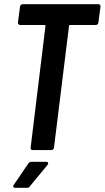

<svg xmlns="http://www.w3.org/2000/svg" viewBox="-20 -720 502 921"><path d="M452 -700H89C82 -700 77 -695 76 -688L66 -612C66 -605 70 -600 77 -600H194C197 -600 199 -598 198 -595L127 -12C126 -5 130 0 137 0H226C233 0 238 -5 239 -12L311 -595C311 -598 313 -600 316 -600H439C446 -600 452 -605 452 -612L462 -688C463 -695 458 -700 452 -700ZM53 181H109C115 181 119 180 123 174L208 71C214 63 211 56 202 56H132C126 56 120 58 116 64L46 167C40 176 45 181 53 181Z"/></svg>

Font: Barlow Condensed SemiBold
Style: Italic
Weight: 600
Width: 3
Italic angle: -7°
Designer: Jeremy Tribby
Foundry: Tribby Type
Version: Version 1.422;hotconv 1.0.109;makeotfexe 2.5.65596